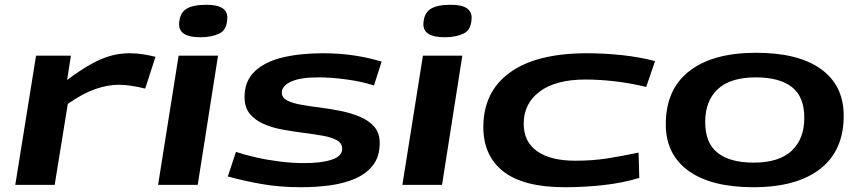

<svg xmlns="http://www.w3.org/2000/svg" viewBox="-20 -774 3601 804"><path d="M277 -541 261 -439Q316 -480 359.5 -504.5Q403 -529 442 -540Q481 -551 522 -551Q552 -551 580.5 -546.5Q609 -542 631 -536L588 -403Q560 -410 532 -414.5Q504 -419 477 -419Q431 -419 379 -401Q327 -383 264 -339L209 0H44L131 -541Z M843 -754Q890 -754 911 -740Q932 -726 932 -700Q931 -649 898.5 -633.5Q866 -618 819 -618Q730 -618 730 -672Q731 -717 758.5 -735.5Q786 -754 843 -754ZM642 0 728 -541H893L808 0Z M934 -35 968 -138Q1003 -126 1051.5 -115Q1100 -104 1152.5 -97.5Q1205 -91 1254 -91Q1326 -91 1369.5 -105.5Q1413 -120 1413 -151Q1413 -174 1391 -186.5Q1369 -199 1332.5 -205.5Q1296 -212 1252.5 -217.5Q1209 -223 1165 -231Q1121 -239 1085 -254.5Q1049 -270 1026.5 -297Q1004 -324 1004 -368Q1004 -434 1046 -474.5Q1088 -515 1162 -533Q1236 -551 1332 -551Q1403 -551 1464.5 -541.5Q1526 -532 1578 -516L1546 -416Q1498 -432 1433.5 -441Q1369 -450 1312 -450Q1237 -450 1198.5 -432Q1160 -414 1160 -386Q1160 -365 1182 -353.5Q1204 -342 1240.5 -335.5Q1277 -329 1321 -323.5Q1365 -318 1408.5 -309Q1452 -300 1488.5 -284.5Q1525 -269 1547.5 -243Q1570 -217 1570 -175Q1570 -119 1542.5 -83Q1515 -47 1468.5 -26.5Q1422 -6 1363 2Q1304 10 1240 10Q1151 10 1075 -3.5Q999 -17 934 -35Z M1866 -754Q1913 -754 1934 -740Q1955 -726 1955 -700Q1954 -649 1921.5 -633.5Q1889 -618 1842 -618Q1753 -618 1753 -672Q1754 -717 1781.5 -735.5Q1809 -754 1866 -754ZM1665 0 1751 -541H1916L1831 0Z M2345 10Q2173 10 2088.5 -55.5Q2004 -121 2004 -242Q2004 -390 2115.5 -470.5Q2227 -551 2438 -551Q2511 -551 2585.5 -543Q2660 -535 2723 -518L2686 -410Q2614 -427 2550.5 -434Q2487 -441 2432 -441Q2308 -441 2240.5 -391Q2173 -341 2173 -256Q2173 -180 2229.5 -140.5Q2286 -101 2389 -101Q2461 -101 2522 -110.5Q2583 -120 2654 -135L2657 -29Q2588 -8 2508 1Q2428 10 2345 10Z M3135 10Q2959 10 2864 -58Q2769 -126 2768 -251Q2767 -398 2865.5 -475.5Q2964 -553 3146 -553Q3323 -553 3417.5 -485Q3512 -417 3513 -292Q3514 -145 3415.5 -67.5Q3317 10 3135 10ZM3136 -93Q3242 -93 3295 -142.5Q3348 -192 3348 -281Q3348 -369 3296 -409.5Q3244 -450 3145 -450Q3039 -450 2986 -401Q2933 -352 2933 -263Q2933 -175 2985 -134Q3037 -93 3136 -93Z"/></svg>

Font: Georama ExtraExtended SemiBold
Style: Italic
Weight: 600
Width: 8
Italic angle: -9°
Designer: Jean-Baptiste Levee
Foundry: Production Type
Version: Version 1.000